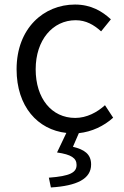

<svg xmlns="http://www.w3.org/2000/svg" viewBox="-20 -574 546 845"><path d="M204 251C319 244 381 213 381 150C381 104 351 84 301 72L327 12C384 6 437 -19 478 -56L442 -111C408 -80 362 -55 311 -55C207 -55 137 -141 137 -269C137 -398 212 -485 313 -485C358 -485 393 -465 425 -436L468 -489C430 -524 381 -554 310 -554C173 -554 53 -450 53 -269C53 -105 146 -3 272 11L231 97C294 106 317 122 317 152C317 185 289 201 195 208Z"/></svg>

Font: Noto Sans CJK HK DemiLight
Style: Regular
Weight: 350
Designer: Ryoko NISHIZUKA 西塚涼子 (kana, bopomofo & ideographs); Paul D. Hunt (Latin, Greek & Cyrillic); Sandoll Communications 산돌커뮤니
Foundry: Adobe
Version: Version 2.004;hotconv 1.0.118;makeotfexe 2.5.65603